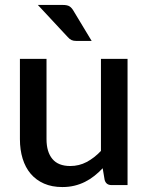

<svg xmlns="http://www.w3.org/2000/svg" viewBox="-20 -748 601 776"><path d="M495.5 -510V0H430.5Q409 0 403 -20.5L395 -68Q379 -51 361.2 -37Q343.5 -23 323.5 -13Q303.5 -3 280.8 2.5Q258 8 232 8Q190 8 158 -6Q126 -20 104.2 -45.5Q82.5 -71 71.5 -106.8Q60.5 -142.5 60.5 -185.5V-510H168V-185.5Q168 -134 191.8 -105.5Q215.5 -77 264 -77Q299.5 -77 330.2 -93.2Q361 -109.5 388 -138V-510ZM234 -728Q252.5 -728 261.5 -722Q270.5 -716 277.5 -703.5L350.5 -582.5H289.5Q277 -582.5 269.2 -586Q261.5 -589.5 253.5 -598.5L133 -728Z"/></svg>

Font: Lato SemiBold
Style: Regular
Weight: 600
Designer: Lukasz Dziedzic with Adam Twardoch and Botio Nikoltchev
Foundry: tyPoland Lukasz Dziedzic
Version: Version 2.015; 2015-08-06; http://www.latofonts.com/